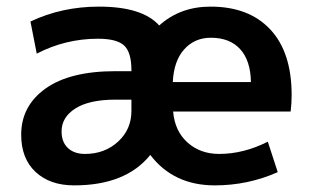

<svg xmlns="http://www.w3.org/2000/svg" viewBox="-20 -550 940 580"><path d="M502 -302H738Q737 -367 705.5 -401.5Q674 -436 617 -436Q568 -436 536.5 -401Q505 -366 502 -302ZM503 -213Q508 -154 546.5 -119.5Q585 -85 642 -85Q716 -85 789 -122L819 -30Q729 10 629 10Q504 10 434 -82Q360 10 204 10Q131 10 87.5 -30.5Q44 -71 44 -143Q44 -230 117.5 -282.5Q191 -335 329 -335H377V-338Q377 -392 355 -412.5Q333 -433 276 -433Q178 -433 91 -388L72 -485Q167 -530 279 -530Q410 -530 461 -473Q524 -530 616 -530Q732 -530 796.5 -461Q861 -392 861 -263Q861 -238 858 -213ZM166 -153Q166 -121 185 -103Q204 -85 237 -85Q296 -85 336.5 -122Q377 -159 377 -215V-249H329Q250 -249 208 -222.5Q166 -196 166 -153Z"/></svg>

Font: Mplus 1p Bold
Style: Bold
Weight: 700
Version: Version 1.061